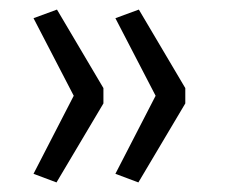

<svg xmlns="http://www.w3.org/2000/svg" viewBox="-20 -470 469 401"><path d="M98 -89 50 -107 134 -270 50 -432 99 -450 196 -286V-254ZM269 -89 221 -107 305 -270 221 -432 270 -450 367 -286V-254Z"/></svg>

Font: Nunito Sans 9pt Light
Style: Regular
Weight: 300
Version: Version 3.101;gftools[0.9.27]